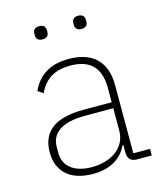

<svg xmlns="http://www.w3.org/2000/svg" viewBox="-107 -778 737 870"><g transform="rotate(-15 261.0 -343.0)"><path d="M159 -636C180 -636 188 -648 188 -663V-671C188 -686 180 -698 159 -698C137 -698 129 -686 129 -671V-663C129 -648 137 -636 159 -636ZM341 -636C363 -636 371 -648 371 -663V-671C371 -686 363 -698 341 -698C320 -698 312 -686 312 -671V-663C312 -648 320 -636 341 -636ZM500 0V-31H422V-352C422 -460 362 -520 249 -520C155 -520 103 -478 75 -416L100 -399C128 -460 175 -489 248 -489C339 -489 387 -444 387 -348V-280H254C108 -280 57 -220 57 -133C57 -41 117 12 222 12C310 12 360 -27 384 -79H388V-42C389 -15 402 0 431 0ZM225 -19C148 -19 94 -54 94 -120V-148C94 -211 142 -252 254 -252H387V-148C387 -64 313 -19 225 -19Z"/></g></svg>

Font: IBM Plex Thai ExtraLight
Style: Regular
Weight: 200
Designer: Mike Abbink, Paul van der Laan, Pieter van Rosmalen, Ben Mitchell, Mark Frömberg
Foundry: Bold Monday
Version: Version 1.0